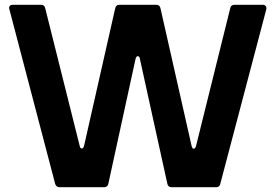

<svg xmlns="http://www.w3.org/2000/svg" viewBox="-20 -783 1152 803"><path d="M229 0Q216 0 211 -13L19 -745Q18 -747 18 -750Q18 -756 22 -759.5Q26 -763 33 -763H151Q166 -763 169 -749L313 -174Q315 -162 322 -162Q329 -162 332 -175L462 -749Q465 -763 479 -763H633Q648 -763 651 -749L781 -174Q784 -161 790 -161Q797 -161 800 -173L943 -749Q946 -763 961 -763H1079Q1087 -763 1091 -758Q1095 -753 1094 -745L901 -13Q898 0 884 0H698Q683 0 680 -14L565 -537Q564 -548 556 -548Q550 -548 547 -537L433 -14Q430 0 415 0Z"/></svg>

Font: Open Sauce Two
Style: Bold
Weight: 700
Designer: Alfredo Marco Pradil
Foundry: Creative Sauce Fz LLC
Version: Version 1.477